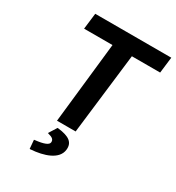

<svg xmlns="http://www.w3.org/2000/svg" viewBox="-205 -778 1030 1124"><g transform="rotate(30 310.0 -215.5)"><path d="M351 0 416 -546H607L620 -654H106L93 -546H285L225 0ZM249 35 215 89 221 91C249 98 261 108 259 127C257 145 227 157 170 163L164 164L169 223H174C263 217 350 188 358 120C364 69 332 44 253 35Z"/></g></svg>

Font: Falling Sky
Style: MedObl
Weight: 500
Designer: Paul D. Hunt
Foundry: Adobe Systems Incorporated
Version: Version 1.02